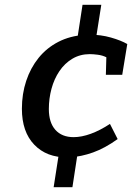

<svg xmlns="http://www.w3.org/2000/svg" viewBox="-20 -757 580 798"><path d="M203 21 226 -127 260 -103Q174 -102 122.5 -155.5Q71 -209 71 -305Q71 -367 89 -421Q107 -475 140.5 -516.5Q174 -558 222.5 -583Q271 -608 332 -612L300 -587L323 -737H401L378 -591L351 -613Q399 -613 441 -601Q483 -589 509 -574L488 -446H420L422 -519Q406 -527 386.5 -529.5Q367 -532 353 -532Q313 -532 281 -513Q249 -494 227 -461.5Q205 -429 194 -388Q183 -347 183 -304Q183 -248 210 -217.5Q237 -187 286 -187Q319 -187 357.5 -201Q396 -215 437 -242L469 -179Q416 -141 367 -123.5Q318 -106 271 -103L304 -129L281 21Z"/></svg>

Font: Bitter Thin SemiBold
Style: Italic
Weight: 600
Italic angle: -9°
Version: Version 2.002